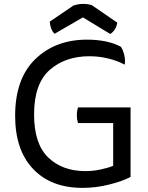

<svg xmlns="http://www.w3.org/2000/svg" viewBox="-20 -916 738 960"><path d="M632.8 -31.2Q632.8 -118.2 632.8 -378.9Q567.4 -378.9 370.1 -378.9Q368.2 -374 366.2 -363.3Q364.3 -353.5 364.3 -340.8Q364.3 -327.1 366.2 -316.4Q368.2 -306.6 370.1 -300.8Q428.7 -300.8 545.9 -300.8Q545.9 -247.1 545.9 -86.9Q519.5 -76.2 482.4 -68.4Q445.3 -60.5 406.2 -60.5Q292 -60.5 220.7 -128.9Q150.4 -197.3 150.4 -343.8Q150.4 -497.1 228.5 -566.4Q306.6 -634.8 426.8 -634.8Q474.6 -634.8 518.6 -624Q562.5 -614.3 603.5 -592.8Q607.4 -615.2 601.6 -639.6Q595.7 -665 585 -681.6Q551.8 -700.2 507.8 -709Q464.8 -717.8 415 -717.8Q257.8 -717.8 157.2 -621.1Q55.7 -523.4 55.7 -336.9Q55.7 -167 144.5 -72.3Q234.4 23.4 392.6 23.4Q460.9 23.4 525.4 6.8Q589.8 -8.8 632.8 -31.2ZM394.5 -829.1Q428.7 -808.6 531.2 -746.1Q543.9 -753.9 553.7 -768.6Q563.5 -783.2 566.4 -802.7Q523.4 -832 438.5 -890.6Q431.6 -892.6 420.9 -894.5Q410.2 -896.5 394.5 -896.5Q378.9 -896.5 367.2 -893.6Q356.4 -891.6 347.7 -888.7Q308.6 -862.3 228.5 -807.6Q230.5 -788.1 236.3 -772.5Q242.2 -757.8 252.9 -747.1Q300.8 -774.4 394.5 -829.1Z"/></svg>

Font: cl
Style: Regular
Weight: 400
Designer: Mitja Miklavcic
Version: Version 1.0